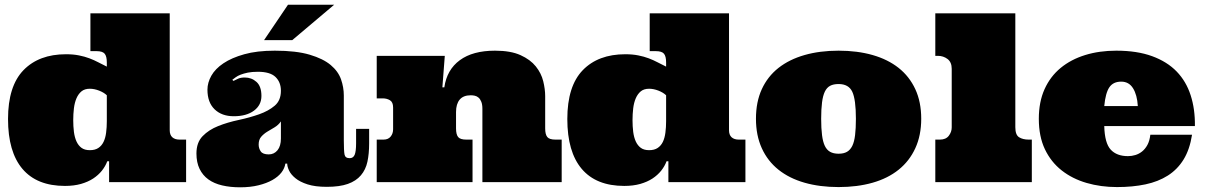

<svg xmlns="http://www.w3.org/2000/svg" viewBox="-20 -776 5132 818"><path d="M703.1 -719.2V-221.2Q703.1 -201.2 714.1 -191.2Q725.1 -181.2 745.1 -181.2H772.9V0H444.8V-88.9H437Q429.2 -67.9 414.1 -48.8Q398.9 -29.8 377 -15.4Q355 -1 325 7.6Q294.9 16.1 256.8 16.1Q137.2 16.1 75.7 -56.4Q14.2 -128.9 14.2 -269Q14.2 -409.2 80.1 -477.1Q146 -544.9 261.2 -544.9Q292 -544.9 316.4 -540Q340.8 -535.2 360.8 -527.6Q380.9 -520 398.9 -510.5Q417 -501 435.1 -492.2V-509.8Q435.1 -536.1 426 -547.1Q417 -558.1 391.1 -558.1H365.2V-719.2ZM292 -264.2Q292 -237.8 294.9 -214.4Q297.9 -190.9 305.9 -173.3Q314 -155.8 327.4 -146Q340.8 -136.2 362.8 -136.2Q384.8 -136.2 398.9 -145.5Q413.1 -154.8 421.1 -171.4Q429.2 -188 432.1 -210.9Q435.1 -233.9 435.1 -259.8V-370.1Q422.9 -381.8 402.3 -389.9Q381.8 -397.9 362.8 -397.9Q340.8 -397.9 327.4 -387Q314 -376 305.9 -357.4Q297.9 -338.9 294.9 -314.5Q292 -290 292 -264.2Z M1078.6 -470.2Q1053.7 -470.2 1035.9 -466.6Q1018.1 -462.9 1005.4 -458Q992.7 -453.1 984.4 -447Q976.1 -440.9 969.7 -436L974.6 -431.2Q983.9 -436 994.9 -440.9Q1005.9 -445.8 1022.9 -445.8Q1051.8 -445.8 1072.8 -427Q1093.8 -408.2 1093.8 -367.2Q1093.8 -328.1 1061.8 -304.4Q1029.8 -280.8 976.1 -280.8Q924.8 -280.8 894.3 -310.3Q863.8 -339.8 863.8 -394Q863.8 -423.8 880.4 -453.4Q897 -482.9 931.9 -506.3Q966.8 -529.8 1020.8 -544.9Q1074.7 -560.1 1150.9 -560.1Q1241.7 -560.1 1299.3 -543Q1356.9 -525.9 1388.9 -499Q1420.9 -472.2 1432.9 -438Q1444.8 -403.8 1444.8 -369.1V-178.2Q1444.8 -133.8 1447.8 -117.9Q1450.7 -102.1 1469.7 -102.1Q1484.9 -102.1 1491 -116.5Q1497.1 -130.9 1497.1 -166V-227.1H1552.7V-165Q1552.7 -121.1 1545.4 -87.2Q1538.1 -53.2 1517.6 -29.1Q1497.1 -4.9 1461.9 7.6Q1426.8 20 1372.1 20Q1322.8 20 1290.3 9.5Q1257.8 -1 1238.8 -16.6Q1219.7 -32.2 1211.7 -49.1Q1203.6 -65.9 1203.6 -79.1H1195.8Q1192.9 -59.1 1179 -41Q1165 -22.9 1140.4 -9Q1115.7 4.9 1081.3 13.4Q1046.9 22 1002.9 22Q960.9 22 926.5 13.9Q892.1 5.9 867.9 -11.5Q843.8 -28.8 830.3 -56.4Q816.9 -84 816.9 -122.1Q816.9 -168.9 843.3 -196Q869.6 -223.1 909.7 -239Q949.7 -254.9 996.8 -264.9Q1043.9 -274.9 1084 -289.1Q1124 -303.2 1150.4 -325.7Q1176.8 -348.1 1176.8 -389.2Q1176.8 -425.8 1153.8 -448Q1130.9 -470.2 1078.6 -470.2ZM1176.8 -258.8Q1166 -243.2 1149.9 -233.6Q1133.8 -224.1 1118.9 -215.1Q1104 -206.1 1093 -193.6Q1082 -181.2 1082 -160.2Q1082 -144 1090.8 -131.1Q1099.6 -118.2 1125 -118.2Q1147.9 -118.2 1162.4 -136Q1176.8 -153.8 1176.8 -186ZM1403.8 -755.9 1225.1 -605H1105L1207 -755.9Z M2035.2 -312Q2035.2 -331.1 2030.5 -342.5Q2025.9 -354 2018.8 -360.1Q2011.7 -366.2 2002.9 -368.2Q1994.1 -370.1 1985.8 -370.1Q1954.1 -370.1 1938.5 -351.6Q1922.9 -333 1922.9 -298.8V-229Q1922.9 -203.1 1931.9 -192.1Q1940.9 -181.2 1966.8 -181.2H1993.2V0H1585V-181.2H1613.8Q1633.8 -181.2 1644.3 -194.1Q1654.8 -207 1654.8 -225.1V-317.9Q1654.8 -340.8 1641.4 -348.9Q1627.9 -356.9 1610.8 -356.9H1585V-538.1H1875L1864.7 -403.8H1873Q1883.8 -479 1939 -519.5Q1994.1 -560.1 2088.9 -560.1Q2155.8 -560.1 2197.8 -541Q2239.7 -522 2262.9 -492.9Q2286.1 -463.9 2294.4 -429.9Q2302.7 -396 2302.7 -366.2V-229Q2302.7 -203.1 2311.8 -192.1Q2320.8 -181.2 2346.7 -181.2H2373V0H2035.2Z M3085.9 -719.2V-221.2Q3085.9 -201.2 3096.9 -191.2Q3107.9 -181.2 3127.9 -181.2H3155.8V0H2827.6V-88.9H2819.8Q2812 -67.9 2796.9 -48.8Q2781.7 -29.8 2759.8 -15.4Q2737.8 -1 2707.8 7.6Q2677.7 16.1 2639.6 16.1Q2520 16.1 2458.5 -56.4Q2397 -128.9 2397 -269Q2397 -409.2 2462.9 -477.1Q2528.8 -544.9 2644 -544.9Q2674.8 -544.9 2699.2 -540Q2723.6 -535.2 2743.7 -527.6Q2763.7 -520 2781.7 -510.5Q2799.8 -501 2817.9 -492.2V-509.8Q2817.9 -536.1 2808.8 -547.1Q2799.8 -558.1 2773.9 -558.1H2748V-719.2ZM2674.8 -264.2Q2674.8 -237.8 2677.7 -214.4Q2680.7 -190.9 2688.7 -173.3Q2696.8 -155.8 2710.2 -146Q2723.6 -136.2 2745.6 -136.2Q2767.6 -136.2 2781.7 -145.5Q2795.9 -154.8 2804 -171.4Q2812 -188 2814.9 -210.9Q2817.9 -233.9 2817.9 -259.8V-370.1Q2805.7 -381.8 2785.2 -389.9Q2764.6 -397.9 2745.6 -397.9Q2723.6 -397.9 2710.2 -387Q2696.8 -376 2688.7 -357.4Q2680.7 -338.9 2677.7 -314.5Q2674.8 -290 2674.8 -264.2Z M3200.7 -270Q3200.7 -341.8 3225.6 -396Q3250.5 -450.2 3296.6 -486.6Q3342.8 -522.9 3407.7 -541.5Q3472.7 -560.1 3552.7 -560.1Q3632.8 -560.1 3697.8 -541.5Q3762.7 -522.9 3808.6 -486.6Q3854.5 -450.2 3879.6 -396Q3904.8 -341.8 3904.8 -270Q3904.8 -199.2 3879.6 -144.5Q3854.5 -89.8 3808.6 -53Q3762.7 -16.1 3697.8 2.4Q3632.8 21 3552.7 21Q3472.7 21 3407.7 2.4Q3342.8 -16.1 3296.6 -53Q3250.5 -89.8 3225.6 -144.5Q3200.7 -199.2 3200.7 -270ZM3478.5 -270Q3478.5 -229 3482.2 -200.4Q3485.8 -171.9 3494.1 -154.5Q3502.4 -137.2 3516.6 -129.2Q3530.8 -121.1 3552.7 -121.1Q3574.7 -121.1 3588.6 -129.2Q3602.5 -137.2 3611.1 -154.5Q3619.6 -171.9 3623 -200.4Q3626.5 -229 3626.5 -270Q3626.5 -352.1 3611.1 -385Q3595.7 -418 3552.7 -418Q3530.8 -418 3516.6 -410.4Q3502.4 -402.8 3494.1 -385.5Q3485.8 -368.2 3482.2 -339.6Q3478.5 -311 3478.5 -270Z M4305.7 -719.2V-233.9Q4305.7 -201.2 4321.8 -191.2Q4337.9 -181.2 4362.8 -181.2H4376V0H3964.8V-181.2H3983.9Q4009.8 -181.2 4022.2 -197.5Q4034.7 -213.9 4034.7 -232.9V-482.9Q4034.7 -511.2 4016.8 -524.7Q3999 -538.1 3975.6 -538.1H3964.8V-719.2Z M4684.6 -238.8Q4686.5 -166 4712.2 -138.4Q4737.8 -110.8 4785.6 -110.8Q4801.8 -110.8 4817.1 -115.5Q4832.5 -120.1 4845.7 -130.6Q4858.9 -141.1 4868.4 -158.4Q4877.9 -175.8 4880.9 -202.1H5058.6Q5048.8 -139.2 5022.7 -96.7Q4996.6 -54.2 4955.6 -28.1Q4914.6 -2 4860.1 9.5Q4805.7 21 4738.8 21Q4669.9 21 4609.4 3.4Q4548.8 -14.2 4503.2 -50Q4457.5 -85.9 4431.6 -140.4Q4405.8 -194.8 4405.8 -270Q4405.8 -341.8 4430.2 -396Q4454.6 -450.2 4498.8 -486.6Q4543 -522.9 4603.3 -541.5Q4663.6 -560.1 4735.8 -560.1Q4824.7 -560.1 4888.7 -536.6Q4952.6 -513.2 4993.2 -471.2Q5033.7 -429.2 5052.7 -370.1Q5071.8 -311 5070.8 -238.8ZM4756.8 -428.2Q4722.7 -428.2 4706.3 -404.1Q4689.9 -379.9 4684.6 -324.2H4827.6Q4824.7 -372.1 4807.1 -400.1Q4789.6 -428.2 4756.8 -428.2Z"/></svg>

Font: Ultra
Style: Regular
Weight: 400
Designer: Astigmatic (AOETI)
Foundry: Astigmatic (AOETI)
Version: Version 1.000